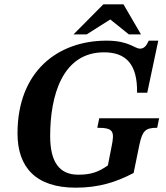

<svg xmlns="http://www.w3.org/2000/svg" viewBox="-20 -857 767 888"><path d="M330 11C438 11 518 -15 598 -57L625 -189C639 -252 652 -266 707 -266L716 -310H439L430 -266C504 -266 511 -251 496 -179L479 -92C435 -61 400 -49 342 -49C252 -49 212 -111 212 -228C212 -414 268 -615 461 -615C563 -615 616 -560 614 -428H661L712 -669H668C659 -650 649 -632 628 -632C602 -632 577 -669 473 -669C247 -669 61 -527 61 -240C61 -82 147 11 330 11ZM381 -698 490 -767 576 -698H632L551 -837H458L320 -698Z"/></svg>

Font: STIX Two Text
Style: Bold Italic
Weight: 700
Italic angle: -12°
Designer: Ross Mills, John Hudson & Paul Hanslow, Tiro Typeworks Ltd; with prior portions MicroPress Inc. and Coen Hoffman, Elsevi
Foundry: Tiro Typeworks Ltd
Version: Version 2.13 b171